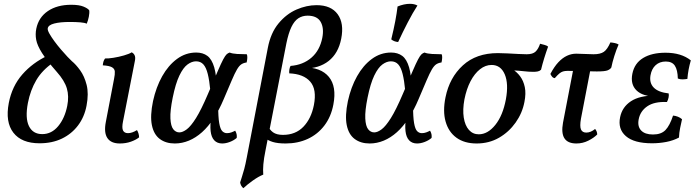

<svg xmlns="http://www.w3.org/2000/svg" viewBox="-20 -742 3636 1005"><path d="M187 8Q93 8 50 -47.5Q7 -103 26 -203Q43 -291 97 -352.5Q151 -414 230 -451L258 -414Q201 -375 170 -322.5Q139 -270 126 -203Q111 -124 131.5 -82Q152 -40 201 -40Q250 -40 284.5 -81.5Q319 -123 332 -188Q342 -238 330 -279Q318 -320 277 -366Q225 -425 200 -464.5Q175 -504 169.5 -533.5Q164 -563 170 -592Q182 -651 230.5 -684Q279 -717 353 -717Q394 -717 417 -707.5Q440 -698 447 -688Q449 -675 445 -654.5Q441 -634 434 -618Q424 -623 400.5 -625Q377 -627 345 -627Q295 -627 264 -619Q233 -611 230 -594Q228 -585 238 -567Q248 -549 264.5 -526.5Q281 -504 299.5 -482.5Q318 -461 333.5 -444.5Q349 -428 356 -422Q377 -405 399.5 -374Q422 -343 433.5 -297.5Q445 -252 433 -189Q422 -130 388.5 -85.5Q355 -41 304 -16.5Q253 8 187 8Z M607 9Q561 9 542 -19.5Q523 -48 534 -104L577 -329Q582 -353 581 -367.5Q580 -382 566 -390Q552 -398 518 -400Q519 -411 521.5 -419.5Q524 -428 530 -436Q545 -435 573.5 -439.5Q602 -444 629.5 -452Q657 -460 669 -468Q679 -464 684.5 -453Q690 -442 686 -423L624 -107Q617 -73 624 -59Q631 -45 650 -45Q671 -45 697 -61Q702 -53 705 -43Q708 -33 708 -23Q692 -10 665.5 -0.5Q639 9 607 9Z M895 9Q848 9 816.5 -14.5Q785 -38 775 -87Q765 -136 781 -213Q797 -286 829 -343Q861 -400 906.5 -433.5Q952 -467 1007 -467Q1042 -467 1065.5 -449.5Q1089 -432 1101.5 -389Q1114 -346 1115 -267L1081 -268Q1076 -321 1067.5 -355Q1059 -389 1044.5 -405Q1030 -421 1006 -421Q984 -421 961.5 -404.5Q939 -388 919 -346.5Q899 -305 884 -231Q870 -162 872 -122Q874 -82 887 -65.5Q900 -49 919 -49Q936 -49 957.5 -65Q979 -81 1006 -124Q1033 -167 1068 -249Q1101 -326 1119.5 -369Q1138 -412 1148.5 -431.5Q1159 -451 1166 -457.5Q1173 -464 1182 -467Q1196 -461 1221.5 -459.5Q1247 -458 1272 -458Q1275 -451 1274.5 -439Q1274 -427 1271 -415Q1255 -413 1243.5 -405.5Q1232 -398 1220.5 -378.5Q1209 -359 1193 -321.5Q1177 -284 1151 -223Q1127 -166 1098.5 -122.5Q1070 -79 1037.5 -50Q1005 -21 969 -6Q933 9 895 9ZM1143 9Q1117 9 1101.5 -7.5Q1086 -24 1082.5 -56Q1079 -88 1086 -134L1122 -191Q1122 -129 1127.5 -97.5Q1133 -66 1143.5 -55.5Q1154 -45 1168 -45Q1180 -45 1191 -49Q1202 -53 1211 -58Q1222 -40 1219 -20Q1204 -7 1183 1Q1162 9 1143 9Z M1254 243Q1247 238 1242.5 229.5Q1238 221 1237 213Q1241 199 1246.5 183Q1252 167 1258.5 142.5Q1265 118 1272 81L1382 -492Q1397 -570 1438 -619.5Q1479 -669 1532 -692Q1585 -715 1637 -715Q1713 -715 1747.5 -667.5Q1782 -620 1766 -539Q1751 -463 1700.5 -423Q1650 -383 1570 -383L1568 -390Q1660 -390 1701.5 -339.5Q1743 -289 1725 -195Q1713 -131 1678 -85Q1643 -39 1591 -15Q1539 9 1475 9Q1433 9 1407.5 1Q1382 -7 1367 -20L1379 -91Q1390 -63 1409 -49.5Q1428 -36 1461 -36Q1527 -36 1568 -78.5Q1609 -121 1623 -192Q1639 -274 1604 -314.5Q1569 -355 1494 -358Q1493 -369 1495 -380Q1497 -391 1501 -397Q1566 -402 1610 -440Q1654 -478 1667 -544Q1677 -595 1658.5 -627.5Q1640 -660 1590 -660Q1563 -660 1542 -646.5Q1521 -633 1505.5 -601Q1490 -569 1479 -515L1370 44Q1361 88 1358.5 118Q1356 148 1358 172Q1333 182 1303.5 203Q1274 224 1254 243Z M1915 9Q1868 9 1836.5 -14.5Q1805 -38 1795 -87Q1785 -136 1801 -213Q1817 -286 1849 -343Q1881 -400 1926.5 -433.5Q1972 -467 2027 -467Q2062 -467 2085.5 -449.5Q2109 -432 2121.5 -389Q2134 -346 2135 -267L2101 -268Q2096 -321 2087.5 -355Q2079 -389 2064.5 -405Q2050 -421 2026 -421Q2004 -421 1981.5 -404.5Q1959 -388 1939 -346.5Q1919 -305 1904 -231Q1890 -162 1892 -122Q1894 -82 1907 -65.5Q1920 -49 1939 -49Q1956 -49 1977.5 -65Q1999 -81 2026 -124Q2053 -167 2088 -249Q2121 -326 2139.5 -369Q2158 -412 2168.5 -431.5Q2179 -451 2186 -457.5Q2193 -464 2202 -467Q2216 -461 2241.5 -459.5Q2267 -458 2292 -458Q2295 -451 2294.5 -439Q2294 -427 2291 -415Q2275 -413 2263.5 -405.5Q2252 -398 2240.5 -378.5Q2229 -359 2213 -321.5Q2197 -284 2171 -223Q2147 -166 2118.5 -122.5Q2090 -79 2057.5 -50Q2025 -21 1989 -6Q1953 9 1915 9ZM2163 9Q2137 9 2121.5 -7.5Q2106 -24 2102.5 -56Q2099 -88 2106 -134L2142 -191Q2142 -129 2147.5 -97.5Q2153 -66 2163.5 -55.5Q2174 -45 2188 -45Q2200 -45 2211 -49Q2222 -53 2231 -58Q2242 -40 2239 -20Q2224 -7 2203 1Q2182 9 2163 9ZM2064 -522Q2042 -524 2028 -536Q2041 -589 2049 -631.5Q2057 -674 2061 -708Q2095 -722 2126 -722Q2149 -722 2165 -713Q2141 -676 2114.5 -625Q2088 -574 2064 -522Z M2475 9Q2411 9 2369.5 -21Q2328 -51 2312.5 -105.5Q2297 -160 2312 -233Q2333 -336 2403 -400Q2473 -464 2586 -464Q2608 -464 2636.5 -462.5Q2665 -461 2692.5 -459.5Q2720 -458 2737 -458Q2769 -458 2783.5 -472Q2798 -486 2807 -513Q2818 -510 2830 -507Q2842 -504 2849 -498Q2838 -468 2828.5 -437Q2819 -406 2812 -377Q2805 -370 2794.5 -368Q2784 -366 2773 -366Q2748 -366 2723.5 -369Q2699 -372 2659 -374L2663 -379Q2686 -365 2703 -342Q2720 -319 2727 -286Q2734 -253 2725 -208Q2714 -150 2679 -100.5Q2644 -51 2592 -21Q2540 9 2475 9ZM2486 -39Q2533 -39 2572.5 -88Q2612 -137 2628 -222Q2643 -304 2622 -353Q2601 -402 2553 -402Q2521 -402 2492.5 -379.5Q2464 -357 2443 -317Q2422 -277 2411 -222Q2401 -168 2407.5 -126.5Q2414 -85 2434.5 -62Q2455 -39 2486 -39Z M2884 -333Q2875 -334 2869.5 -341Q2864 -348 2861 -355Q2881 -393 2902.5 -416Q2924 -439 2947.5 -450Q2971 -461 2996 -461Q3019 -461 3041.5 -459.5Q3064 -458 3087 -458Q3122 -458 3140.5 -470.5Q3159 -483 3175 -520Q3187 -519 3198.5 -516.5Q3210 -514 3218 -509Q3206 -482 3195.5 -448.5Q3185 -415 3180 -389Q3175 -380 3161 -374Q3147 -368 3104 -368Q3079 -368 3051.5 -369Q3024 -370 2998 -370.5Q2972 -371 2950 -371Q2937 -371 2927 -368Q2917 -365 2907.5 -357Q2898 -349 2884 -333ZM2997 9Q2952 9 2934.5 -18Q2917 -45 2927 -100L2983 -391H3073L3021 -121Q3014 -81 3021 -64.5Q3028 -48 3049 -48Q3072 -48 3095 -67Q3106 -54 3106 -38Q3088 -20 3059 -5.5Q3030 9 2997 9Z M3393 8Q3299 8 3256 -29.5Q3213 -67 3226 -129Q3237 -182 3282.5 -212Q3328 -242 3409 -242L3412 -237Q3344 -237 3311.5 -269Q3279 -301 3290 -356Q3301 -411 3346.5 -438.5Q3392 -466 3463 -466Q3505 -466 3538 -456Q3571 -446 3596 -426Q3589 -402 3584.5 -378Q3580 -354 3578 -329Q3567 -327 3553.5 -326.5Q3540 -326 3528 -331Q3527 -376 3512.5 -398Q3498 -420 3465 -420Q3433 -420 3412 -401Q3391 -382 3385 -348Q3378 -308 3402 -283.5Q3426 -259 3480 -253Q3482 -244 3479.5 -231.5Q3477 -219 3471 -208Q3405 -211 3368 -185.5Q3331 -160 3323 -117Q3316 -80 3336 -59Q3356 -38 3398 -38Q3441 -38 3463.5 -61.5Q3486 -85 3503 -137Q3516 -136 3528.5 -131Q3541 -126 3550 -118Q3545 -96 3540 -71.5Q3535 -47 3534 -22Q3504 -6 3467.5 1Q3431 8 3393 8Z"/></svg>

Font: Vollkorn
Style: Italic
Weight: 400
Italic angle: -11°
Designer: Friedrich Althausen
Foundry: Friedrich Althausen
Version: Version 5.001